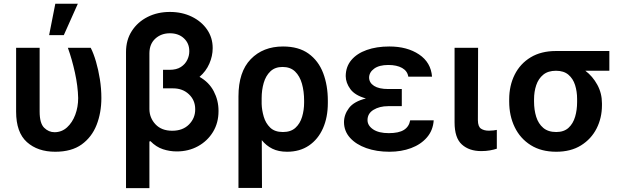

<svg xmlns="http://www.w3.org/2000/svg" viewBox="-20 -801 3337 1026"><path d="M275.2 9.9Q181.5 9.9 123.8 -41.7Q66.1 -93.4 66.1 -204.5V-545.5H191.8V-204.5Q191.8 -142.4 215.9 -118.4Q240.1 -94.5 271.3 -94.5Q309.7 -94.5 338.1 -120.2Q366.5 -146 382.1 -187.5Q397.7 -229 397.7 -277Q396.3 -340.6 380.5 -412.6Q364.7 -484.7 342.7 -545.5H464.8Q480.1 -515.6 492.9 -471.9Q505.7 -428.3 513.7 -377.8Q521.7 -327.4 521.7 -277Q521.7 -198.5 496.1 -133.3Q470.5 -68.2 416.4 -29.1Q362.2 9.9 275.2 9.9ZM321 -613.3H242.5L275.6 -781.2H396Z M778.4 204.5H653.4V-523.1Q653.4 -587.4 684.5 -635.5Q715.6 -683.6 768.6 -710.4Q821.7 -737.2 887.8 -737.2Q952.8 -737.2 1004.6 -712Q1056.5 -686.8 1086.6 -643.1Q1116.5 -599.4 1116.5 -544.7V-543.3Q1116.5 -501.8 1098.7 -460.9Q1081 -420.1 1046.2 -390.3Q1096.9 -361.9 1122.3 -313.2Q1147.7 -264.6 1147.7 -209.5V-206.7Q1147.7 -144.5 1118.3 -96.1Q1088.8 -47.6 1038.2 -19.7Q987.6 8.2 924.4 8.2Q886.7 8.2 850.5 -3.7Q814.3 -15.6 783.7 -46.9L778.4 -44.7ZM900.2 -102.3Q956.7 -102.3 989.9 -135.8Q1023.1 -169.4 1023.1 -215.6V-217.7Q1023.1 -265.6 989.5 -297.2Q956 -328.8 905.5 -328.8H851.2V-427.9H886Q923.3 -427.9 946.6 -443Q969.8 -458.1 980.8 -481.2Q991.5 -503.2 991.5 -525.9V-528.4Q991.5 -569.6 962.7 -596.4Q933.9 -623.2 887.8 -623.2Q841.6 -623.2 810.2 -594.8Q778.8 -566.4 778.4 -516.7V-218Q778.8 -170.8 811.1 -136.5Q843.4 -102.3 900.2 -102.3Z M1380 203.1H1254.3V-285.5Q1254.3 -417.3 1320 -484.9Q1385.7 -552.6 1492.5 -552.6Q1576 -552.6 1628.9 -514.4Q1681.8 -476.2 1706.9 -410.5Q1731.9 -344.8 1731.9 -262.8V-250.7Q1731.9 -174 1705.8 -115.2Q1679.7 -56.5 1630.9 -23.3Q1582 9.9 1514.2 9.9Q1468 9.9 1435.2 -6.4Q1402.3 -22.7 1378.9 -52.2ZM1491.8 -95.5Q1534.1 -95.5 1558.8 -118.1Q1583.5 -140.6 1594.3 -176.7Q1605.1 -212.7 1605.1 -252.8V-262.8Q1605.1 -312.5 1593.6 -353.5Q1582 -394.5 1556.8 -418.9Q1531.6 -443.2 1489.7 -443.2Q1449.6 -443.2 1424.9 -419.6Q1400.2 -396 1389.2 -358Q1378.2 -320 1378.2 -276.6V-245.4Q1379.3 -212 1389.4 -177.4Q1399.5 -142.8 1423.8 -119.1Q1448.2 -95.5 1491.8 -95.5Z M2061.1 9.9Q1992.2 9.9 1937.3 -9.6Q1882.5 -29.1 1850.5 -64.6Q1818.5 -100.1 1818.2 -148.4Q1818.5 -188.9 1845 -223.9Q1871.4 -258.9 1935.4 -274.9Q1876.8 -291.2 1852.3 -324.8Q1827.8 -358.3 1827.4 -394.2Q1827.8 -444.6 1857.4 -479.9Q1887.1 -515.3 1939.6 -533.9Q1992.2 -552.6 2060.4 -552.6Q2155.9 -552.6 2219.3 -510.1Q2282.7 -467.7 2288.7 -391.3H2161.9Q2157 -421.9 2128.6 -437.9Q2100.1 -453.8 2055 -453.8Q2006.4 -453.8 1979.6 -434.3Q1952.8 -414.8 1952.4 -386.4Q1952.8 -358.7 1978.9 -342Q2005 -325.3 2054 -325.3H2127.1V-233.7H2054Q2008.2 -233.7 1976 -214.1Q1943.9 -194.6 1943.9 -159.4Q1943.9 -130 1973.9 -109.7Q2003.9 -89.5 2057.5 -89.5Q2110.8 -89.5 2138.3 -106.7Q2165.8 -123.9 2171.9 -158H2297.6Q2294 -104.4 2261.5 -66.8Q2229 -29.1 2176.8 -9.6Q2124.6 9.9 2061.1 9.9Z M2551.5 6.4Q2487.2 6.4 2448.2 -28.8Q2409.1 -63.9 2409.1 -147V-545.5H2534.8L2533.7 -158.7Q2534.1 -124.3 2550.4 -113.5Q2566.8 -102.6 2592.7 -102.6Q2605.8 -102.6 2616.8 -104Q2627.8 -105.5 2634.9 -106.9V-6.4Q2619 -1.1 2597.8 2.7Q2576.7 6.4 2551.5 6.4Z M2952.4 9.9Q2872.2 9.9 2816.1 -25.4Q2759.9 -60.7 2730.5 -121.4Q2701 -182.2 2701 -258.5V-269.9Q2701 -343.4 2730.3 -402Q2759.6 -460.6 2815.5 -494.5Q2871.4 -528.4 2951 -528.4H3236.2V-422.9H3108Q3147 -393.5 3171.9 -348Q3196.7 -302.6 3196.7 -248.6V-238.6Q3196.7 -170.8 3168 -114.3Q3139.2 -57.9 3084.7 -24Q3030.2 9.9 2952.4 9.9ZM2952.4 -95.5Q2993.3 -95.5 3017.8 -117.7Q3042.3 -139.9 3053.3 -177.2Q3063.9 -213.1 3063.9 -255.7V-272.4Q3063.9 -312.1 3053.1 -346.4Q3042.3 -380.7 3017.4 -401.8Q2992.5 -422.9 2951 -422.9Q2908.7 -422.9 2883 -401.8Q2857.2 -380.7 2845.5 -345.9Q2833.8 -311.1 2833.8 -269.9V-258.5Q2833.8 -214.1 2845.3 -177Q2856.9 -139.9 2883 -117.7Q2909.1 -95.5 2952.4 -95.5Z"/></svg>

Font: Linik Sans SemiBold
Style: Regular
Weight: 600
Designer: Rasmus Andersson (font), Cristiano Sobral (main changes)
Foundry: rsms
Version: Version 3.018;June 1, 2022;FontCreator 14.0.0.2814 64-bit; t